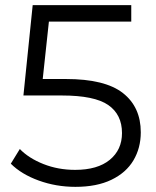

<svg xmlns="http://www.w3.org/2000/svg" viewBox="-20 -720 606 746"><path d="M527 -206Q527 -145 498.5 -97Q470 -49 413 -21.5Q356 6 273 6Q198 6 130.5 -18.5Q63 -43 22 -84L57 -141Q92 -105 149 -82.5Q206 -60 272 -60Q359 -60 406.5 -99Q454 -138 454 -203Q454 -275 400.5 -312Q347 -349 220 -349H71L107 -700H490V-636H170L146 -413H236Q388 -413 457.5 -358.5Q527 -304 527 -206Z"/></svg>

Font: Montserrat-Regular
Style: Regular
Weight: 400
Version: Version 7.200